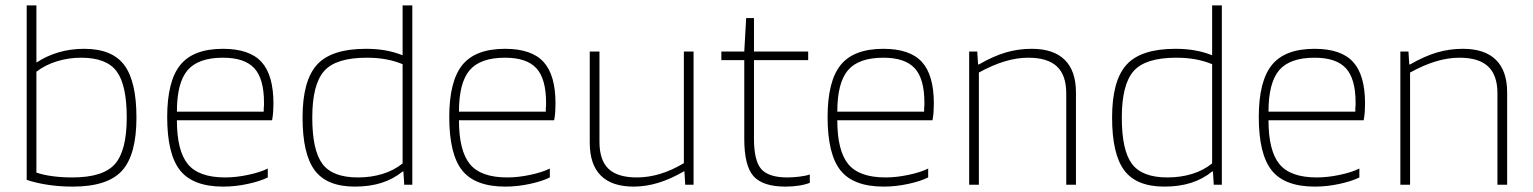

<svg xmlns="http://www.w3.org/2000/svg" viewBox="-20 -685 5686 712"><path d="M292 -504Q396 -504 441 -443.5Q486 -383 486 -249Q486 -111 432.5 -52Q379 7 250 7Q202 7 158.5 0.5Q115 -6 79 -18V-665H115V-453Q153 -478 197.5 -491Q242 -504 292 -504ZM450 -249Q450 -370 412.5 -420.5Q375 -471 281 -471Q234 -471 190.5 -457.5Q147 -444 115 -419V-45Q141 -36 175.5 -31.5Q210 -27 248 -27Q363 -27 406.5 -77Q450 -127 450 -249Z M973 -60V-27Q945 -13 899 -3Q853 7 808 7Q696 7 648 -53Q600 -113 600 -251Q600 -384 648.5 -444Q697 -504 807 -504Q905 -504 949.5 -455.5Q994 -407 994 -301Q994 -286 993 -270.5Q992 -255 989 -239H636Q636 -126 676.5 -76.5Q717 -27 815 -27Q855 -27 900 -36.5Q945 -46 973 -60ZM959 -304Q959 -393 923 -432Q887 -471 807 -471Q715 -471 675.5 -424.5Q636 -378 636 -271H958Q958 -273 958 -275.5Q958 -278 958 -283Q959 -291 959 -295.5Q959 -300 959 -304Z M1473 -665H1509V0H1479L1476 -49H1473Q1439 -21 1395 -7Q1351 7 1296 7Q1192 7 1147 -53.5Q1102 -114 1102 -249Q1102 -386 1155.5 -445Q1209 -504 1337 -504Q1377 -504 1410 -498Q1443 -492 1473 -480ZM1340 -471Q1225 -471 1181.5 -421Q1138 -371 1138 -249Q1138 -128 1175.5 -77.5Q1213 -27 1307 -27Q1356 -27 1398.5 -40Q1441 -53 1473 -79V-447Q1444 -459 1411.5 -465Q1379 -471 1340 -471Z M2019 -60V-27Q1991 -13 1945 -3Q1899 7 1854 7Q1742 7 1694 -53Q1646 -113 1646 -251Q1646 -384 1694.5 -444Q1743 -504 1853 -504Q1951 -504 1995.5 -455.5Q2040 -407 2040 -301Q2040 -286 2039 -270.5Q2038 -255 2035 -239H1682Q1682 -126 1722.5 -76.5Q1763 -27 1861 -27Q1901 -27 1946 -36.5Q1991 -46 2019 -60ZM2005 -304Q2005 -393 1969 -432Q1933 -471 1853 -471Q1761 -471 1721.5 -424.5Q1682 -378 1682 -271H2004Q2004 -273 2004 -275.5Q2004 -278 2004 -283Q2005 -291 2005 -295.5Q2005 -300 2005 -304Z M2330 7Q2249 7 2208 -34Q2167 -75 2167 -156V-494H2203V-159Q2203 -91 2236.5 -59Q2270 -27 2342 -27Q2384 -27 2427.5 -40Q2471 -53 2516 -80V-494H2552V0H2521L2518 -50H2517Q2467 -21 2421 -7Q2375 7 2330 7Z M2983 -38V-7Q2965 0 2941.5 3.5Q2918 7 2893 7Q2809 7 2774.5 -31.5Q2740 -70 2740 -170V-462H2655V-494H2740L2747 -618H2776V-494H2977V-462H2776V-171Q2776 -88 2803.5 -57.5Q2831 -27 2900 -27Q2921 -27 2945 -30Q2969 -33 2983 -38Z M3422 -60V-27Q3394 -13 3348 -3Q3302 7 3257 7Q3145 7 3097 -53Q3049 -113 3049 -251Q3049 -384 3097.5 -444Q3146 -504 3256 -504Q3354 -504 3398.5 -455.5Q3443 -407 3443 -301Q3443 -286 3442 -270.5Q3441 -255 3438 -239H3085Q3085 -126 3125.5 -76.5Q3166 -27 3264 -27Q3304 -27 3349 -36.5Q3394 -46 3422 -60ZM3408 -304Q3408 -393 3372 -432Q3336 -471 3256 -471Q3164 -471 3124.5 -424.5Q3085 -378 3085 -271H3407Q3407 -273 3407 -275.5Q3407 -278 3407 -283Q3408 -291 3408 -295.5Q3408 -300 3408 -304Z M3610 0H3574V-494H3604L3607 -446H3610Q3664 -477 3710 -490.5Q3756 -504 3806 -504Q3887 -504 3928.5 -463Q3970 -422 3970 -342V0H3934V-339Q3934 -406 3899.5 -438.5Q3865 -471 3793 -471Q3751 -471 3706 -457.5Q3661 -444 3610 -416Z M4475 -665H4511V0H4481L4478 -49H4475Q4441 -21 4397 -7Q4353 7 4298 7Q4194 7 4149 -53.5Q4104 -114 4104 -249Q4104 -386 4157.5 -445Q4211 -504 4339 -504Q4379 -504 4412 -498Q4445 -492 4475 -480ZM4342 -471Q4227 -471 4183.5 -421Q4140 -371 4140 -249Q4140 -128 4177.5 -77.5Q4215 -27 4309 -27Q4358 -27 4400.5 -40Q4443 -53 4475 -79V-447Q4446 -459 4413.5 -465Q4381 -471 4342 -471Z M5021 -60V-27Q4993 -13 4947 -3Q4901 7 4856 7Q4744 7 4696 -53Q4648 -113 4648 -251Q4648 -384 4696.5 -444Q4745 -504 4855 -504Q4953 -504 4997.5 -455.5Q5042 -407 5042 -301Q5042 -286 5041 -270.5Q5040 -255 5037 -239H4684Q4684 -126 4724.5 -76.5Q4765 -27 4863 -27Q4903 -27 4948 -36.5Q4993 -46 5021 -60ZM5007 -304Q5007 -393 4971 -432Q4935 -471 4855 -471Q4763 -471 4723.5 -424.5Q4684 -378 4684 -271H5006Q5006 -273 5006 -275.5Q5006 -278 5006 -283Q5007 -291 5007 -295.5Q5007 -300 5007 -304Z M5209 0H5173V-494H5203L5206 -446H5209Q5263 -477 5309 -490.5Q5355 -504 5405 -504Q5486 -504 5527.5 -463Q5569 -422 5569 -342V0H5533V-339Q5533 -406 5498.5 -438.5Q5464 -471 5392 -471Q5350 -471 5305 -457.5Q5260 -444 5209 -416Z"/></svg>

Font: Blinker ExtraLight
Style: Regular
Weight: 200
Designer: Juergen Huber
Foundry: supertype
Version: Version 1.017;hotconv 1.0.117;makeotfexe 2.5.65602